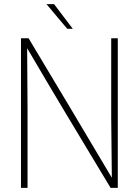

<svg xmlns="http://www.w3.org/2000/svg" viewBox="-20 -914 676 934"><path d="M82 -728H119Q225 -551 324 -385.5Q423 -220 523 -51H524L521 -343V-728H553V0H518Q410 -179 309.5 -346.5Q209 -514 113 -678H112L114 -386V0H82ZM307 -774 206 -894H243L334 -774Z"/></svg>

Font: Murecho ExtraLight
Style: Regular
Weight: 200
Designer: Neil Summerour
Foundry: Positype
Version: Version 1.010; ttfautohint (v1.8.3)